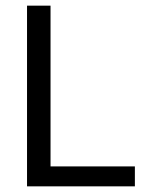

<svg xmlns="http://www.w3.org/2000/svg" viewBox="-20 -659 527 679"><path d="M158.7 0H75.6V-639H158.7ZM120.2 -70.5H457V0H120.2Z"/></svg>

Font: Anek Tamil Medium
Style: Regular
Weight: 500
Designer: Aadarsh Rajan (Tamil), Yesha Goshar (Latin)
Foundry: Ek Type
Version: Version 1.003